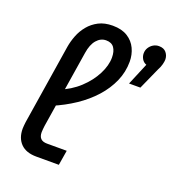

<svg xmlns="http://www.w3.org/2000/svg" viewBox="-135 -849 872 956"><g transform="rotate(20 301.5 -371.5)"><path d="M165 0Q110 0 81.5 -29Q53 -58 53 -108Q53 -116 54 -124.5Q55 -133 56 -143L123 -567Q128 -597 140 -628Q152 -659 173.5 -685Q195 -711 226 -727Q257 -743 300 -743Q348 -743 379 -723.5Q410 -704 425 -672Q440 -640 440 -603Q440 -548 418 -498Q396 -448 357 -404.5Q318 -361 265 -325.5Q212 -290 150 -264L154 -351Q215 -375 258.5 -415.5Q302 -456 326 -503Q350 -550 350 -592Q350 -625 336.5 -644Q323 -663 294 -663Q265 -663 244 -638.5Q223 -614 216 -568L151 -158Q150 -150 149 -140Q148 -130 148 -123Q148 -101 159 -90Q170 -79 193 -79H297L284 0ZM474 -500 523 -617Q507 -623 499 -637Q491 -651 491 -666Q491 -683 499.5 -696.5Q508 -710 521.5 -718Q535 -726 551 -726Q577 -726 590 -710Q603 -694 603 -673Q603 -664 599 -648Q595 -632 586 -616L534 -500Z"/></g></svg>

Font: MuseoModerno
Style: Italic
Weight: 400
Italic angle: -9°
Designer: Pablo Cosgaya, Héctor Gatti, Marcela Romero, and the Authors of The MuseoModerno Project.
Foundry: Omnibus-Type Team
Version: Version 1.003